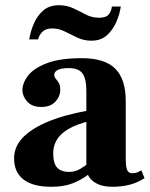

<svg xmlns="http://www.w3.org/2000/svg" viewBox="-20 -704 574 736"><path d="M411 12Q376 12 353.5 1Q331 -10 321 -26.5Q311 -43 311 -59V-358Q311 -401 296.5 -422Q282 -443 242 -443Q228 -443 215.5 -440.5Q203 -438 195.5 -432Q188 -426 188 -417Q188 -409 194 -402Q200 -395 205.5 -386Q211 -377 211 -360Q211 -335 192.5 -314.5Q174 -294 138 -294Q103 -294 84.5 -314.5Q66 -335 66 -358Q66 -386 87.5 -414Q109 -442 159 -461.5Q209 -481 293 -481Q382 -481 422 -440.5Q462 -400 462 -317V-98Q462 -62 468 -51Q474 -40 486 -40Q499 -40 507 -43.5Q515 -47 522 -51L534 -21Q506 -3 475.5 4.5Q445 12 411 12ZM177 12Q106 12 70 -16Q34 -44 34 -97Q34 -147 75.5 -184.5Q117 -222 191 -248Q265 -274 363 -287V-249Q269 -231 226.5 -199Q184 -167 184 -116Q184 -77 199.5 -61Q215 -45 245 -45Q267 -45 286.5 -56Q306 -67 321.5 -80.5Q337 -94 347 -104L362 -74Q343 -54 318 -34.5Q293 -15 259 -1.5Q225 12 177 12ZM330 -548Q301 -548 276 -560Q251 -572 228 -583.5Q205 -595 180 -595Q156 -595 143 -582.5Q130 -570 126 -553H92Q97 -584 110 -614Q123 -644 146 -664Q169 -684 206 -684Q236 -684 260.5 -672.5Q285 -661 308.5 -648.5Q332 -636 360 -636Q385 -636 395.5 -647Q406 -658 409 -679H443Q439 -650 426 -620Q413 -590 390 -569Q367 -548 330 -548Z"/></svg>

Font: Frank Ruhl Libre ExtraBold
Style: Regular
Weight: 800
Designer: Yanek Iontef
Foundry: Fontef
Version: Version 6.003;gftools[0.9.30]